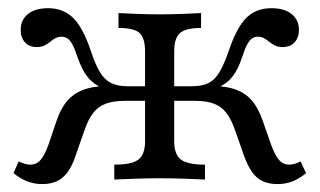

<svg xmlns="http://www.w3.org/2000/svg" viewBox="-20 -447 796 478"><path d="M671 11.3Q649.2 11.3 633.9 4Q618.5 -3.2 607.7 -18.5Q596.8 -33.9 587.9 -58.1L565.3 -122.6Q555.6 -150.8 543.1 -166.5Q530.6 -182.3 512.1 -189.1Q493.5 -196 463.7 -196H396.8V-232.3H458.1Q483.1 -232.3 499.2 -240.3Q515.3 -248.4 526.6 -267.7Q537.9 -287.1 550 -321.8Q569.4 -379 593.5 -402.8Q617.7 -426.6 655.6 -426.6Q687.9 -426.6 706 -412.1Q724.2 -397.6 724.2 -372.6Q724.2 -353.2 713.3 -341.5Q702.4 -329.8 683.9 -329.8Q672.6 -329.8 664.5 -333.9Q656.5 -337.9 650 -343.1Q643.5 -348.4 637.1 -352Q630.6 -355.6 621 -355.6Q614.5 -355.6 608.1 -351.6Q601.6 -347.6 595.6 -336.7Q589.5 -325.8 583.1 -305.6Q571.8 -270.2 554 -250.8Q536.3 -231.5 505.6 -223.4L486.3 -233.1Q530.6 -234.7 558.9 -226.6Q587.1 -218.5 604.8 -199.2Q622.6 -179.8 633.9 -146.8L654.8 -87.1Q664.5 -60.5 674.6 -48.8Q684.7 -37.1 700 -37.1Q712.9 -37.1 728.2 -45.2L741.9 -16.1Q725.8 -2.4 708.5 4.4Q691.1 11.3 671 11.3ZM84.7 11.3Q65.3 11.3 47.6 4.4Q29.8 -2.4 13.7 -16.1L26.6 -45.2Q42.7 -37.1 54.8 -37.1Q71 -37.1 81 -48.8Q91.1 -60.5 100.8 -87.1L121 -146.8Q132.3 -179.8 150.4 -199.2Q168.5 -218.5 197.2 -226.6Q225.8 -234.7 268.5 -233.1L249.2 -223.4Q219.4 -231.5 202 -250.8Q184.7 -270.2 172.6 -305.6Q166.1 -325.8 160.1 -336.7Q154 -347.6 147.6 -351.6Q141.1 -355.6 133.9 -355.6Q125 -355.6 118.1 -352Q111.3 -348.4 105.2 -343.1Q99.2 -337.9 91.1 -333.9Q83.1 -329.8 71 -329.8Q53.2 -329.8 42.3 -341.5Q31.5 -353.2 31.5 -372.6Q31.5 -397.6 49.6 -412.1Q67.7 -426.6 100 -426.6Q137.1 -426.6 161.7 -402.8Q186.3 -379 205.6 -321.8Q216.9 -287.1 228.6 -267.7Q240.3 -248.4 256.5 -240.3Q272.6 -232.3 296.8 -232.3H358.9V-196H291.9Q262.9 -196 244 -189.1Q225 -182.3 212.5 -166.5Q200 -150.8 190.3 -122.6L167.7 -58.1Q159.7 -33.9 148.4 -18.5Q137.1 -3.2 121.8 4Q106.5 11.3 84.7 11.3ZM264.5 0V-37.1Q308.9 -37.1 325 -50Q341.1 -62.9 341.1 -95.2V-319.4Q341.1 -351.6 327.8 -364.5Q314.5 -377.4 275 -377.4V-414.5Q289.5 -413.7 318.5 -412.5Q347.6 -411.3 377.4 -411.3Q408.9 -411.3 437.9 -412.5Q466.9 -413.7 480.6 -414.5V-377.4Q441.9 -377.4 427.8 -364.5Q413.7 -351.6 413.7 -319.4V-95.2Q413.7 -62.9 430.2 -50Q446.8 -37.1 490.3 -37.1V0Q475 -0.8 442.7 -2Q410.5 -3.2 376.6 -3.2Q346.8 -3.2 313.7 -2Q280.6 -0.8 264.5 0Z"/></svg>

Font: Playfair 9pt Light
Style: Regular
Weight: 300
Designer: Claus Eggers Sørensen
Foundry: Claus Eggers Sørensen
Version: Version 2.001;gftools[0.9.30]